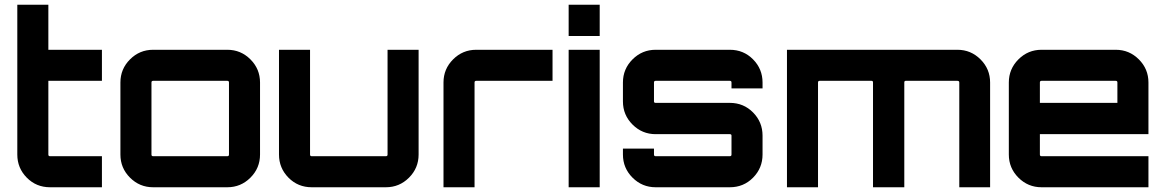

<svg xmlns="http://www.w3.org/2000/svg" viewBox="-20 -790 4917 810"><path d="M410 -449H184V-138Q184 -131 191 -131H410V0H191Q133 0 93 -40.5Q53 -81 53 -138V-770H184V-580H410Z M626 -580H939Q996 -580 1036.5 -539.5Q1077 -499 1077 -442V-138Q1077 -81 1036.5 -40.5Q996 0 939 0H626Q569 0 528.5 -40.5Q488 -81 488 -138V-442Q488 -499 528.5 -539.5Q569 -580 626 -580ZM939 -449H626Q619 -449 619 -442V-138Q619 -131 626 -131H939Q946 -131 946 -138V-442Q946 -449 939 -449Z M1615 -580H1746V-138Q1746 -81 1705.5 -40.5Q1665 0 1608 0H1295Q1237 0 1197 -40.5Q1157 -81 1157 -138V-580H1288V-138Q1288 -131 1295 -131H1608Q1615 -131 1615 -138Z M1989 -580H2311V-449H1989Q1982 -449 1982 -442V0H1851V-442Q1851 -499 1891.5 -539.5Q1932 -580 1989 -580Z M2379 0V-580H2510V0ZM2379 -770H2510V-638H2379Z M3197 -442V-417H3066V-442Q3066 -449 3059 -449H2746Q2739 -449 2739 -442V-362Q2739 -356 2746 -356H3059Q3117 -356 3157 -315.5Q3197 -275 3197 -218V-138Q3197 -81 3157 -40.5Q3117 0 3059 0H2746Q2689 0 2648.5 -40.5Q2608 -81 2608 -138V-163H2739V-138Q2739 -131 2746 -131H3059Q3066 -131 3066 -138V-218Q3066 -224 3059 -224H2746Q2689 -224 2648.5 -264.5Q2608 -305 2608 -362V-442Q2608 -499 2648.5 -539.5Q2689 -580 2746 -580H3059Q3117 -580 3157 -539.5Q3197 -499 3197 -442Z M4019 -580Q4076 -580 4116.5 -539.5Q4157 -499 4157 -442V0H4027V-442Q4027 -449 4019 -449H3801Q3795 -449 3795 -442V0H3663V-442Q3663 -449 3657 -449H3438Q3431 -449 3431 -442V0H3300V-580Z M4687 -580Q4744 -580 4784.5 -539.5Q4825 -499 4825 -442V-224H4367V-138Q4367 -131 4374 -131H4825V0H4374Q4317 0 4276.5 -40.5Q4236 -81 4236 -138V-442Q4236 -499 4276.5 -539.5Q4317 -580 4374 -580ZM4367 -356H4694V-442Q4694 -449 4687 -449H4374Q4367 -449 4367 -442Z"/></svg>

Font: Orbitron
Style: Bold
Weight: 700
Designer: Matt McInerney
Foundry: Matt McInerney
Version: Version 001.001